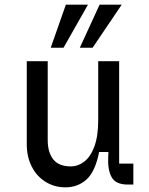

<svg xmlns="http://www.w3.org/2000/svg" viewBox="-20 -793 640 825"><path d="M95 -174V-530H185V-192Q185 -138 209 -108Q233 -78 284 -78Q315 -78 342 -98.5Q369 -119 385.5 -163.5Q402 -208 402 -277V-530H492V-90H553V0H529Q477 0 459.5 -32Q442 -64 445 -120L446 -140H406Q389 -55 351.5 -21.5Q314 12 261 12Q214 12 176 -11.5Q138 -35 116.5 -77Q95 -119 95 -174ZM358 -773 253 -588H198L263 -773ZM503 -773 378 -588H323L408 -773Z"/></svg>

Font: Fliege Mono Thin
Style: Regular
Weight: 100
Version: Version 0.020;Glyphs 3.3 (3306)